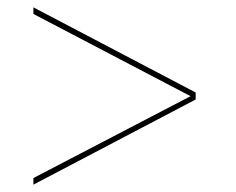

<svg xmlns="http://www.w3.org/2000/svg" viewBox="-20 -561 644 523"><path d="M71 -541 513 -309V-290L71 -58V-76L499 -299L71 -523Z"/></svg>

Font: Kantumruy Pro Thin
Style: Regular
Weight: 250
Version: Version 1.002